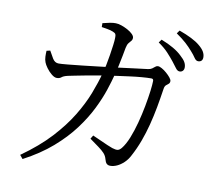

<svg xmlns="http://www.w3.org/2000/svg" viewBox="-88 -886 1176 1039"><g transform="rotate(10 500.0 -366.0)"><path d="M807.2 -611.1Q791.8 -630.5 770.7 -653.4Q749.5 -676.2 716.4 -699L729.2 -716.5Q768.4 -701.2 796.8 -684.5Q825.3 -667.9 843.9 -649.6Q862.9 -632.7 870.8 -618.8Q878.6 -604.9 878.6 -590.1Q878.6 -577.8 871.8 -570.8Q864.9 -563.9 854.6 -563.9Q842.4 -563.9 832.3 -578.2Q822.2 -592.5 807.2 -611.1ZM895.9 -683.8Q879.2 -703.2 858.7 -722Q838.2 -740.7 804.1 -764.4L816.6 -781.8Q855.3 -767.9 884.2 -753.3Q913.1 -738.8 931.1 -723.5Q950.9 -707.4 959.6 -692.3Q968.3 -677.2 968.3 -661.5Q968.3 -649.1 961.9 -642.4Q955.4 -635.8 943.7 -635.8Q931.7 -635.8 922 -650.7Q912.3 -665.6 895.9 -683.8ZM398.2 -748.8Q414.1 -752.7 434.9 -757.2Q455.7 -761.7 470.3 -760.9Q484.8 -760.9 502.7 -754.4Q520.7 -748 537.2 -738.9Q553.7 -729.8 564.3 -719.2Q574.9 -708.5 574.9 -699.2Q574.9 -688.3 569.1 -682Q563.4 -675.6 556.2 -666.7Q548.9 -657.8 545.1 -639Q541.9 -621.6 536.7 -594Q531.5 -566.4 525 -537Q518.6 -507.6 512.1 -484.3Q503.1 -449 486.6 -399.1Q470.2 -349.3 441.4 -290.9Q412.6 -232.6 367.4 -172Q322.2 -111.4 256.6 -54.5Q191.1 2.4 100.2 50.3L83.7 30.3Q178.3 -36.6 241.4 -105Q304.4 -173.4 344.7 -239.8Q385 -306.1 408.8 -367.8Q432.6 -429.5 446.8 -483Q452.4 -501.5 458 -529Q463.5 -556.5 468.4 -586.8Q473.3 -617.2 476.5 -642.8Q479.8 -668.5 479.8 -681.7Q480.5 -696.3 477.2 -702.7Q473.8 -709 461.6 -713.6Q448.6 -719.1 430.4 -722.2Q412.3 -725.3 398.4 -727.5ZM443 -122 454.8 -141.4Q476.1 -131.9 498.8 -121.8Q521.4 -111.6 539.8 -103.6Q558.3 -95.6 568.1 -92.4Q587.9 -86.1 598.2 -87.8Q608.5 -89.6 619.1 -102.3Q638.2 -125.9 654.4 -166.1Q670.5 -206.4 683.1 -253.9Q695.7 -301.5 704.4 -348.2Q713.1 -394.9 717.9 -432.4Q722.6 -470 722.6 -489Q722.6 -500.4 710.9 -500.4Q689.1 -500.4 657.9 -497.8Q626.7 -495.2 593.1 -490.7Q559.4 -486.2 528.8 -482Q498.2 -477.7 475.7 -474.3Q453.1 -470.7 421.8 -465.7Q390.6 -460.6 358.9 -454.4Q327.2 -448.2 301.2 -443.2Q275.2 -438.2 262.9 -435.4Q240.1 -430 230.7 -421.9Q221.3 -413.9 206 -413.9Q192.9 -413.9 177 -427Q161 -440 148.5 -457.3Q136.1 -474.6 132 -485.9Q126.4 -500.4 125.8 -517Q125.2 -533.6 126.3 -549.1L146 -553.7Q156.5 -533.7 169.1 -513.1Q181.6 -492.6 202.5 -492.6Q217.3 -492.6 251.7 -495.9Q286.1 -499.2 332.5 -504.3Q378.9 -509.4 429.9 -515.5Q480.9 -521.7 530.3 -527.6Q579.7 -533.5 620.3 -539Q661 -544.5 684.3 -546.9Q698.3 -548.9 706.3 -554.7Q714.2 -560.4 720.9 -566.1Q727.5 -571.9 735.6 -571.9Q743.3 -571.9 756.7 -564.5Q770.1 -557.1 783.2 -545.6Q796.3 -534.2 805.6 -522.8Q814.9 -511.5 814.9 -503.6Q814.9 -493.4 808.8 -488.4Q802.6 -483.5 795.3 -477.3Q788.1 -471.2 785.9 -456.5Q778.1 -404.3 768.8 -353.2Q759.4 -302.2 746.8 -253.4Q734.2 -204.7 717.3 -159Q700.3 -113.3 677.9 -71.7Q666.1 -48 647.9 -30.7Q629.7 -13.5 610.5 -4.7Q591.3 4 573.5 4Q561.1 4 553.7 -3Q546.4 -10 542.3 -26.3Q537.5 -44.9 525 -58.4Q512.4 -71.9 492 -86.6Q471.5 -101.3 443 -122Z"/></g></svg>

Font: Noto Serif SC
Style: Regular
Weight: 200
Designer: Ryoko NISHIZUKA 西塚涼子 (kana & ideographs); Frank Grießhammer (Latin, Greek & Cyrillic); Wenlong ZHANG 张文龙 (bopomofo); San
Foundry: Adobe
Version: Version 2.001;hotconv 1.1.0;makeotfexe 2.6.0